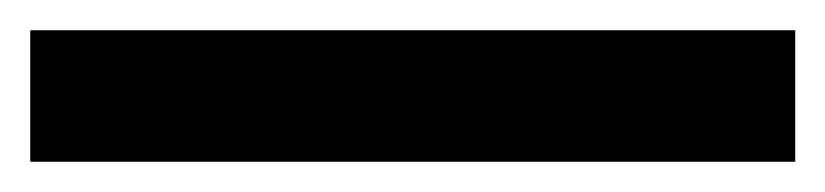

<svg xmlns="http://www.w3.org/2000/svg" viewBox="-23 -867 546 127"><path d="M503 -760H-3V-847H503Z"/></svg>

Font: Noto Sans Lao Looped SemiBold
Style: Regular
Weight: 600
Designer: Mark Frömberg, Ben Mitchell
Foundry: The Fontpad Ltd
Version: Version 1.002; ttfautohint (v1.8.4.7-5d5b)